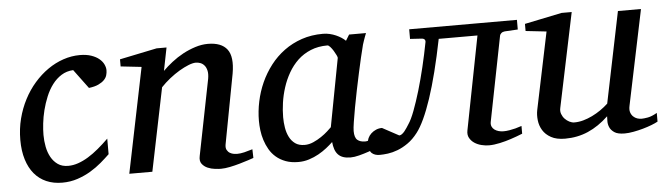

<svg xmlns="http://www.w3.org/2000/svg" viewBox="-39 -628 2679 774"><g transform="rotate(-5 1300.5 -241.0)"><path d="M402.8 -423.8Q402.8 -414.1 399.9 -403.8Q397 -393.6 388.4 -384.8Q379.9 -376 365 -368.9Q350.1 -361.8 326.2 -358.9L269 -436Q242.2 -434.6 221.2 -421.4Q200.2 -408.2 184.3 -387.2Q168.5 -366.2 157.5 -339.6Q146.5 -313 139.6 -285.6Q132.8 -258.3 129.9 -232.4Q127 -206.5 127 -186Q127 -161.6 131.6 -137.9Q136.2 -114.3 146.7 -95.5Q157.2 -76.7 174.1 -64.9Q190.9 -53.2 215.8 -53.2Q235.8 -53.2 256.3 -60.3Q276.9 -67.4 297.6 -80.1Q318.4 -92.8 339.4 -110.4Q360.4 -127.9 381.8 -148.9V-85.9Q366.2 -70.8 346.2 -53.7Q326.2 -36.6 301.8 -22Q277.3 -7.3 248.3 2.4Q219.2 12.2 186 12.2Q150.4 12.2 121.8 -0.2Q93.3 -12.7 73.5 -36.4Q53.7 -60.1 43 -94.7Q32.2 -129.4 32.2 -173.8Q32.2 -218.8 42.7 -259.8Q53.2 -300.8 71.8 -336.4Q90.3 -372.1 115.7 -401.1Q141.1 -430.2 170.9 -450.9Q200.7 -471.7 233.9 -482.9Q267.1 -494.1 300.8 -494.1Q327.6 -494.1 347.2 -487.3Q366.7 -480.5 378.9 -470.2Q391.1 -460 397 -447.5Q402.8 -435.1 402.8 -423.8Z M961.9 -20Q955.6 -17.6 939.7 -12.5Q923.8 -7.3 904.3 -1.7Q884.8 3.9 864.3 8.1Q843.8 12.2 828.1 12.2Q819.3 12.2 804 10.5Q788.6 8.8 774.4 2.7Q760.3 -3.4 751.5 -15.1Q742.7 -26.9 747.1 -46.9L808.1 -354Q811.5 -374 808.3 -387.2Q805.2 -400.4 798.1 -408.4Q791 -416.5 781.7 -419.7Q772.5 -422.9 764.2 -422.9Q752 -422.9 734.1 -415.8Q716.3 -408.7 696.5 -397Q676.8 -385.3 656.7 -369.4Q636.7 -353.5 620.1 -335.9L551.3 0H458L544.9 -424.8L460.9 -434.1V-462.9L611.8 -494.1H651.9L633.3 -400.9Q649.9 -417.5 671.4 -434.3Q692.9 -451.2 717.3 -464.4Q741.7 -477.5 767.8 -485.8Q793.9 -494.1 818.8 -494.1Q873.5 -494.1 896.7 -463.9Q919.9 -433.6 908.2 -366.2L855 -84Q852.5 -69.8 857.2 -61.5Q861.8 -53.2 869.4 -48.8Q877 -44.4 885.3 -43.2Q893.6 -42 897.9 -42Q911.6 -42 927.7 -45.9Q943.8 -49.8 960.9 -55.2Z M1335.9 -392.1Q1336.4 -394.5 1332.3 -403.3Q1328.1 -412.1 1322.3 -421.6Q1316.4 -431.2 1309.8 -438.5Q1303.2 -445.8 1298.8 -445.8Q1260.7 -445.8 1230.7 -433.3Q1200.7 -420.9 1178.2 -399.7Q1155.8 -378.4 1139.9 -350.6Q1124 -322.8 1114.3 -292.5Q1104.5 -262.2 1100.1 -231.4Q1095.7 -200.7 1095.7 -172.9Q1095.7 -151.9 1099.1 -130.9Q1102.5 -109.9 1111.1 -92.8Q1119.6 -75.7 1134.5 -64.9Q1149.4 -54.2 1172.9 -54.2Q1190.4 -54.2 1208 -62Q1225.6 -69.8 1240.7 -80.1Q1255.9 -90.3 1267.1 -100.6Q1278.3 -110.8 1283.7 -116.2ZM1482.9 -26.9Q1477.1 -24.4 1461.4 -17.8Q1445.8 -11.2 1426.5 -4.6Q1407.2 2 1387.5 7.1Q1367.7 12.2 1353 12.2Q1335 12.2 1322.5 7.8Q1310.1 3.4 1302 -5.4Q1293.9 -14.2 1289.6 -26.9Q1285.2 -39.6 1283.7 -56.2Q1272.5 -45.4 1257.3 -33.4Q1242.2 -21.5 1223.9 -11.2Q1205.6 -1 1184.8 5.6Q1164.1 12.2 1141.6 12.2Q1112.3 12.2 1090.1 3.9Q1067.9 -4.4 1051.8 -18.3Q1035.6 -32.2 1025.1 -50.5Q1014.6 -68.8 1008.3 -88.6Q1002 -108.4 999.5 -128.7Q997.1 -148.9 997.1 -167Q997.1 -205.6 1005.4 -244.9Q1013.7 -284.2 1030 -320.6Q1046.4 -356.9 1070.8 -388.7Q1095.2 -420.4 1127.2 -443.8Q1159.2 -467.3 1198.5 -480.7Q1237.8 -494.1 1284.7 -494.1Q1298.3 -494.1 1311.8 -491Q1325.2 -487.8 1336.9 -482.7Q1348.6 -477.5 1358.4 -471.2Q1368.2 -464.8 1375 -458L1389.6 -481.9H1458Q1455.6 -476.1 1452.6 -468Q1449.7 -460 1446.8 -451.7Q1443.8 -443.4 1441.7 -436Q1439.5 -428.7 1439 -424.8Q1435.5 -411.6 1429.2 -385Q1422.9 -358.4 1415.8 -325.2Q1408.7 -292 1401.1 -255.6Q1393.6 -219.2 1387.7 -186.8Q1381.8 -154.3 1377.9 -129.2Q1374 -104 1374 -92.8Q1374 -66.4 1385.3 -56.6Q1396.5 -46.9 1417 -46.9Q1421.9 -46.9 1431.4 -49.1Q1440.9 -51.3 1451.2 -54.2Q1461.4 -57.1 1470.2 -59.6Q1479 -62 1482.9 -63Z M2015.6 -439.9Q2006.8 -439 2001.7 -434.3Q1996.6 -429.7 1995.6 -424.8L1927.7 -81.1Q1925.8 -70.8 1929.2 -62.7Q1932.6 -54.7 1939.7 -49.6Q1946.8 -44.4 1956.3 -41.7Q1965.8 -39.1 1976.1 -39.1Q1987.3 -39.1 2000.2 -41.3Q2013.2 -43.5 2024.4 -46.4Q2037.1 -49.8 2049.8 -54.2V-22.9Q2025.9 -13.2 2002 -5.4Q1981.4 1.5 1957.3 6.8Q1933.1 12.2 1912.6 12.2Q1898.4 12.2 1882.6 8.3Q1866.7 4.4 1854.2 -3.9Q1841.8 -12.2 1834.7 -24.9Q1827.6 -37.6 1831.1 -55.2L1904.8 -433.1H1748Q1719.2 -289.6 1688 -196Q1656.7 -102.5 1626 -63Q1606.9 -38.1 1585.4 -23.2Q1564 -8.3 1543.2 -0.5Q1522.5 7.3 1503.7 9.8Q1484.9 12.2 1470.7 12.2Q1450.2 12.2 1438.5 1.5Q1426.8 -9.3 1426.8 -38.1Q1426.8 -48.8 1431.4 -59.1Q1436 -69.3 1444.6 -77.4Q1453.1 -85.4 1464.4 -90.3Q1475.6 -95.2 1488.8 -95.2L1555.7 -59.1Q1561 -59.1 1566.7 -63.2Q1572.3 -67.4 1577.4 -73.5Q1582.5 -79.6 1587.2 -86.9Q1591.8 -94.2 1595.7 -100.1Q1607.9 -117.7 1621.1 -152.6Q1634.3 -187.5 1647.5 -231.7Q1660.6 -275.9 1672.6 -326.2Q1684.6 -376.5 1693.8 -424.8Q1695.3 -429.7 1692.1 -434.3Q1689 -439 1680.7 -439.9L1632.8 -442.9V-481.9H2068.8V-442.9Z M2597.7 -23.9Q2588.4 -18.6 2572 -12.2Q2555.7 -5.9 2536.6 -0.5Q2517.6 4.9 2497.8 8.5Q2478 12.2 2461.9 12.2Q2433.6 12.2 2419.9 2.7Q2406.2 -6.8 2401.1 -19.3Q2396 -31.7 2396.5 -44.4Q2397 -57.1 2397 -63Q2357.4 -25.4 2314.2 -6.6Q2271 12.2 2220.7 12.2Q2186 12.2 2164.1 0Q2142.1 -12.2 2130.9 -30.8Q2119.6 -49.3 2117.2 -71.3Q2114.7 -93.3 2118.7 -112.8L2183.6 -424.8L2099.6 -434.1V-462.9L2250.5 -494.1H2291.5L2211.9 -112.8Q2209 -100.1 2213.1 -88.6Q2217.3 -77.1 2225.3 -68.6Q2233.4 -60.1 2243.7 -54.9Q2253.9 -49.8 2263.7 -49.8Q2281.7 -49.8 2300 -54.9Q2318.4 -60.1 2336.4 -68.8Q2354.5 -77.6 2371.1 -89.1Q2387.7 -100.6 2401.9 -113.8L2477.5 -481.9H2570.8L2490.7 -97.2Q2487.3 -81.5 2490.7 -71Q2494.1 -60.5 2501.2 -53.7Q2508.3 -46.9 2517.3 -43.9Q2526.4 -41 2534.7 -41Q2544.4 -41 2560.5 -43.9Q2576.7 -46.9 2597.7 -59.1Z"/></g></svg>

Font: Charis SIL
Style: Italic
Weight: 400
Italic angle: -11°
Foundry: SIL International
Version: Version 4.112